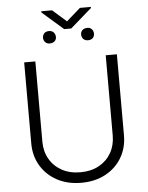

<svg xmlns="http://www.w3.org/2000/svg" viewBox="-65 -1072 875 1137"><g transform="rotate(-5 372.0 -503.5)"><path d="M581.3 -727.3H647.7V-245.7Q647.7 -171.5 613.1 -113.1Q578.5 -54.7 516.3 -21.1Q454.2 12.4 372.2 12.4Q290.5 12.4 228.3 -21.1Q166.2 -54.7 131.4 -113.1Q96.6 -171.5 96.6 -245.7V-727.3H163V-250.4Q163 -192.5 188.9 -147.2Q214.8 -101.9 261.9 -76Q308.9 -50.1 372.2 -50.1Q435.7 -50.1 482.6 -76Q529.5 -101.9 555.4 -147.2Q581.3 -192.5 581.3 -250.4ZM288 -1020.2 370.7 -947.4 453.5 -1020.2H518.5V-1013.8L391.7 -903.1H349.8L224.1 -1012.8V-1020.2ZM221.2 -854.4Q218.4 -870 225.7 -882.8Q233 -895.6 250.7 -898.8Q269.2 -901.6 281.1 -893.3Q293 -884.9 296.2 -869.3Q299.4 -854.4 291.9 -842.2Q284.4 -829.9 266.3 -826.7Q247.5 -823.5 236 -831.9Q224.4 -840.2 221.2 -854.4ZM447.8 -854Q444.6 -869 452.1 -881.7Q459.5 -894.5 478 -897.7Q495.7 -900.9 507.6 -892.6Q519.5 -884.2 522.4 -869.3Q525.6 -855.1 518.6 -842Q511.7 -828.8 493.3 -825.6Q474.8 -822.8 462.7 -831Q450.6 -839.1 447.8 -854Z"/></g></svg>

Font: Inter Zeller Light
Style: Regular
Weight: 300
Designer: Rasmus Andersson; Joe Bland
Foundry: zeller
Version: Version 3.015;git-dec3a8cb1